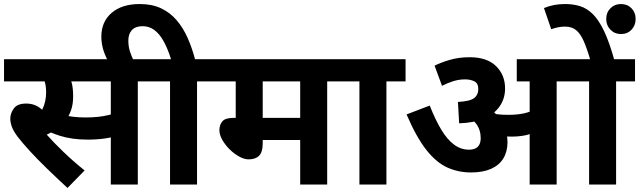

<svg xmlns="http://www.w3.org/2000/svg" viewBox="-20 -916 3175 953"><path d="M305 -512 317 -551Q328 -532 335.5 -506.5Q343 -481 343 -437Q343 -399 333 -370Q323 -341 306 -318L292 -302Q273 -283 249.5 -268Q226 -253 200 -242L208 -252Q246 -209 295.5 -161.5Q345 -114 400 -70L315 17Q261 -33 213 -79.5Q165 -126 128 -166.5Q91 -207 67 -238Q45 -268 38 -289Q31 -310 31 -327Q31 -353 48.5 -377.5Q66 -402 110 -402Q137 -402 158.5 -392Q180 -382 198.5 -362Q217 -342 234 -311L164 -338Q181 -355 190.5 -374Q200 -393 204.5 -414.5Q209 -436 209 -458Q209 -487 201.5 -513.5Q194 -540 184 -553L258 -512H0V-622H468V-512ZM664 -512V0H530V-512H438V-622H758V-512ZM404 -333Q438 -333 466.5 -336Q495 -339 523.5 -346Q552 -353 585 -366V-253Q545 -235 503.5 -229Q462 -223 416 -223Q374 -223 340 -228Q306 -233 279 -241.5Q252 -250 231 -259L246 -357Q271 -350 295.5 -344.5Q320 -339 347 -336Q374 -333 404 -333Z M515 -615Q497 -650 490 -678.5Q483 -707 483 -734Q483 -808 534 -852Q585 -896 674 -896Q734 -896 779 -875Q824 -854 856.5 -816Q889 -778 911 -728.5Q933 -679 948 -622H1053V-512H958V0H824V-512H744V-622H829Q812 -676 791.5 -712.5Q771 -749 745.5 -767.5Q720 -786 688 -786Q652 -786 634.5 -766.5Q617 -747 617 -715Q617 -685 625 -660.5Q633 -636 644 -614Z M1604 -512V0H1470V-221H1284V-204Q1284 -161 1266 -143Q1248 -125 1214 -125Q1193 -125 1168 -138.5Q1143 -152 1120.5 -174Q1098 -196 1083.5 -221.5Q1069 -247 1069 -270Q1069 -296 1083.5 -313.5Q1098 -331 1140 -331L1150 -331V-512H1038V-622H1699V-512ZM1470 -512H1284V-331H1470Z M1898 -512V0H1764V-512H1684V-622H1993V-512Z M2743 -512V0H2609V-512H2545V-622H2837V-512ZM2311 -632Q2397 -632 2442 -588Q2487 -544 2487 -477Q2487 -428 2461 -389.5Q2435 -351 2384 -328.5Q2333 -306 2259 -304L2253 -410Q2312 -413 2333 -429Q2354 -445 2354 -474Q2354 -503 2334 -512.5Q2314 -522 2289 -522Q2258 -522 2229.5 -513Q2201 -504 2174 -490L2137 -590Q2166 -605 2211.5 -618.5Q2257 -632 2311 -632ZM2499 -211Q2499 -164 2478.5 -130Q2458 -96 2417.5 -78Q2377 -60 2318 -60Q2255 -60 2200.5 -84.5Q2146 -109 2096.5 -171.5Q2047 -234 1998 -348L2113 -392Q2141 -321 2170.5 -272Q2200 -223 2234 -198Q2268 -173 2308 -173Q2337 -173 2351.5 -187.5Q2366 -202 2366 -230Q2366 -271 2344 -301Q2322 -331 2275 -359L2354 -383L2416 -374Q2431 -362 2445 -346Q2459 -330 2469 -313L2480 -292Q2489 -273 2494 -252.5Q2499 -232 2499 -211ZM2503 -346Q2545 -346 2579 -353Q2613 -360 2647 -379V-269Q2617 -250 2585.5 -244Q2554 -238 2520 -238Q2499 -238 2478.5 -239.5Q2458 -241 2440.5 -244Q2423 -247 2409 -249L2397 -342L2412 -355Q2431 -351 2452 -348.5Q2473 -346 2503 -346ZM3038 -512V0H2904V-512H2823V-622H3132V-512ZM2911 -615Q2894 -674 2877.5 -711.5Q2861 -749 2839.5 -766.5Q2818 -784 2784 -784Q2765 -784 2747.5 -780Q2730 -776 2716 -771L2680 -876Q2704 -886 2729.5 -891Q2755 -896 2785 -896Q2825 -896 2859 -885.5Q2893 -875 2922.5 -846Q2952 -817 2978.5 -761.5Q3005 -706 3030 -615ZM2989 -822Q2989 -854 3010 -875Q3031 -896 3062 -896Q3094 -896 3114.5 -875Q3135 -854 3135 -822Q3135 -790 3114.5 -768.5Q3094 -747 3062 -747Q3031 -747 3010 -768.5Q2989 -790 2989 -822Z"/></svg>

Font: Noto Sans Devanagari
Style: Regular
Weight: 400
Designer: Jelle Bosma - Monotype Design Team
Foundry: Monotype Imaging Inc.
Version: Version 2.003